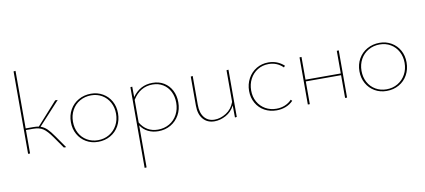

<svg xmlns="http://www.w3.org/2000/svg" viewBox="-84 -1026 3607 1629"><g transform="rotate(-10 1719.5 -211.5)"><path d="M421 0H401L332 -99Q290 -159 257.5 -180.5Q225 -202 171 -202H110V0H93V-710L110 -712V-216H174Q203 -216 223 -212L398 -407H420L237 -208Q267 -198 291.5 -174.5Q316 -151 347 -106Z M497 -201Q497 -261 524 -308.5Q551 -356 599 -383Q647 -410 706 -410Q762 -410 807.5 -383.5Q853 -357 878.5 -311Q904 -265 904 -207Q904 -147 877.5 -99Q851 -51 803.5 -24Q756 3 697 3Q640 3 594.5 -23.5Q549 -50 523 -96.5Q497 -143 497 -201ZM887 -206Q887 -260 863.5 -303.5Q840 -347 798.5 -371.5Q757 -396 705 -396Q651 -396 607.5 -371Q564 -346 539.5 -301.5Q515 -257 515 -202Q515 -147 538.5 -103.5Q562 -60 604 -35.5Q646 -11 698 -11Q752 -11 795 -36.5Q838 -62 862.5 -106.5Q887 -151 887 -206Z M1424 -210Q1424 -149 1397 -100.5Q1370 -52 1322.5 -24.5Q1275 3 1216 3Q1168 3 1128.5 -16Q1089 -35 1063 -74V288L1046 289V-406L1062 -408L1063 -318Q1128 -410 1236 -410Q1292 -410 1334.5 -384Q1377 -358 1400.5 -312.5Q1424 -267 1424 -210ZM1406 -209Q1406 -263 1384.5 -305.5Q1363 -348 1324 -372Q1285 -396 1234 -396Q1126 -396 1063 -294V-99Q1088 -56 1126.5 -33.5Q1165 -11 1215 -11Q1270 -11 1313.5 -36.5Q1357 -62 1381.5 -107.5Q1406 -153 1406 -209Z M1891 -408V-1L1875 1L1874 -103Q1847 -50 1798 -23.5Q1749 3 1700 3Q1638 3 1602 -39Q1566 -81 1566 -156V-406L1583 -408V-159Q1583 -89 1615 -50Q1647 -11 1703 -11Q1753 -11 1802.5 -42Q1852 -73 1874 -133V-406Z M2032 -199Q2032 -258 2058.5 -306.5Q2085 -355 2131 -382.5Q2177 -410 2234 -410Q2312 -410 2369 -358L2358 -345Q2307 -396 2234 -396Q2181 -396 2139 -370Q2097 -344 2073.5 -299.5Q2050 -255 2050 -200Q2050 -145 2074.5 -102Q2099 -59 2141 -35Q2183 -11 2236 -11Q2275 -11 2309 -25Q2343 -39 2367 -65L2378 -54Q2351 -26 2314 -11.5Q2277 3 2235 3Q2177 3 2131 -22.5Q2085 -48 2058.5 -94.5Q2032 -141 2032 -199Z M2841 -407V0H2824V-196H2520V0H2503V-406L2520 -407V-211H2824V-406Z M2983 -201Q2983 -261 3010 -308.5Q3037 -356 3085 -383Q3133 -410 3192 -410Q3248 -410 3293.5 -383.5Q3339 -357 3364.5 -311Q3390 -265 3390 -207Q3390 -147 3363.5 -99Q3337 -51 3289.5 -24Q3242 3 3183 3Q3126 3 3080.5 -23.5Q3035 -50 3009 -96.5Q2983 -143 2983 -201ZM3373 -206Q3373 -260 3349.5 -303.5Q3326 -347 3284.5 -371.5Q3243 -396 3191 -396Q3137 -396 3093.5 -371Q3050 -346 3025.5 -301.5Q3001 -257 3001 -202Q3001 -147 3024.5 -103.5Q3048 -60 3090 -35.5Q3132 -11 3184 -11Q3238 -11 3281 -36.5Q3324 -62 3348.5 -106.5Q3373 -151 3373 -206Z"/></g></svg>

Font: Ysabeau Infant Thin
Style: Regular
Weight: 200
Designer: Christian Thalmann (Catharsis Fonts)
Version: Version 0.003